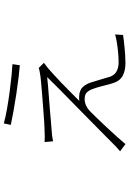

<svg xmlns="http://www.w3.org/2000/svg" viewBox="150 -814 699 1040"><g transform="rotate(-90 500.0 -294.5)"><path d="M351 -624Q382 -615 427 -607Q472 -599 520.5 -592.5Q569 -586 609.5 -582Q650 -578 672 -577L666 -537Q640 -539 599 -544Q558 -549 511 -556Q464 -563 419.5 -571Q375 -579 343 -586ZM679 -407Q672 -401 664.5 -395Q657 -389 652 -386Q645 -380 622.5 -360Q600 -340 571.5 -312.5Q543 -285 516.5 -258.5Q490 -232 473 -215Q477 -216 483.5 -216Q490 -216 495 -216Q531 -215 549 -195Q567 -175 575 -145Q579 -132 584.5 -113.5Q590 -95 595.5 -77Q601 -59 604 -48Q613 -24 633 -13Q653 -2 683 -2Q705 -2 733.5 -4.5Q762 -7 789 -11.5Q816 -16 833 -21L830 22Q818 24 801 26Q784 28 763.5 30Q743 32 721.5 33.5Q700 35 679 35Q636 35 608 19.5Q580 4 568 -36Q564 -49 559 -68.5Q554 -88 549 -106.5Q544 -125 540 -135Q533 -158 521 -172Q509 -186 483 -186Q466 -186 449.5 -179Q433 -172 419 -159Q408 -148 384 -123.5Q360 -99 332 -69Q304 -39 279 -11Q254 17 239 35L200 6Q206 0 212 -4.5Q218 -9 226 -17Q253 -44 291 -81.5Q329 -119 371.5 -161Q414 -203 457 -245Q500 -287 537.5 -324Q575 -361 602 -389Q586 -387 556.5 -384.5Q527 -382 492.5 -379.5Q458 -377 423 -374Q388 -371 359.5 -368.5Q331 -366 315 -365Q297 -364 282 -362Q267 -360 254 -357L250 -403Q263 -402 279 -402Q295 -402 312 -403Q326 -403 357 -405Q388 -407 426.5 -410Q465 -413 504 -416Q543 -419 574.5 -422Q606 -425 622 -428Q632 -429 639 -431Q646 -433 651 -435Z"/></g></svg>

Font: Noto Sans SC ExtraLight
Style: Regular
Weight: 250
Designer: Ryoko NISHIZUKA 西塚涼子 (kana, bopomofo & ideographs); Paul D. Hunt (Latin, Greek & Cyrillic); Sandoll Communications 산돌커뮤니
Foundry: Adobe
Version: Version 2.004-H2;hotconv 1.0.118;makeotfexe 2.5.65603